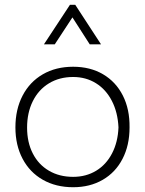

<svg xmlns="http://www.w3.org/2000/svg" viewBox="-20 -764 601 796"><path d="M43.9 -235.8Q43.9 -310.5 73.7 -367.7Q103.5 -424.8 157.7 -456.1Q211.9 -487.3 283.2 -487.3Q354 -487.3 407.2 -456.1Q460.4 -424.8 489.3 -367.9Q518.1 -311 517.1 -235.8Q517.1 -161.6 488 -105.5Q459 -49.3 406 -18.6Q353 12.2 283.2 12.2Q211.9 12.2 157.7 -18.6Q103.5 -49.3 73.7 -105.7Q43.9 -162.1 43.9 -235.8ZM471.2 -235.8Q468.3 -298.3 443.8 -345.7Q419.4 -393.1 377.9 -418.9Q336.4 -444.8 283.2 -444.8Q226.1 -444.8 182.9 -418.5Q139.6 -392.1 116 -344.5Q92.3 -296.9 92.3 -234.9Q92.3 -173.8 116 -127.7Q139.6 -81.5 182.9 -56.2Q226.1 -30.8 283.2 -30.8Q336.9 -30.8 378.7 -56.2Q420.4 -81.5 444.6 -128.2Q468.8 -174.8 471.2 -235.8ZM270 -744.1H292L398.9 -580.1H352.1L280.3 -691.9L207 -580.1H162.1Z"/></svg>

Font: Selawik Light
Style: Regular
Weight: 300
Designer: Aaron Bell
Foundry: Microsoft Corporation
Version: Version 1.01